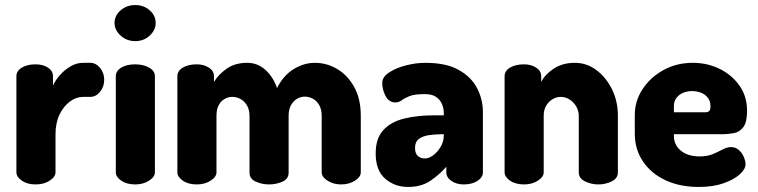

<svg xmlns="http://www.w3.org/2000/svg" viewBox="-20 -731 3005 761"><path d="M121 0Q88 0 66.5 -15Q45 -30 45 -48V-429Q45 -450 66.5 -463Q88 -476 121 -476Q150 -476 170 -463Q190 -450 190 -429V-392Q200 -414 218.5 -434.5Q237 -455 260.5 -468.5Q284 -482 309 -482H338Q360 -482 376.5 -462Q393 -442 393 -415Q393 -387 376.5 -367Q360 -347 338 -347H309Q282 -347 257 -328.5Q232 -310 216 -277Q200 -244 200 -198V-48Q200 -30 177 -15Q154 0 121 0Z M516 0Q482 0 460.5 -15Q439 -30 439 -48V-429Q439 -450 460.5 -463Q482 -476 516 -476Q548 -476 571 -463Q594 -450 594 -429V-48Q594 -30 571 -15Q548 0 516 0ZM516 -568Q482 -568 458 -590Q434 -612 434 -640Q434 -669 458 -690Q482 -711 516 -711Q550 -711 573.5 -690Q597 -669 597 -640Q597 -612 573.5 -590Q550 -568 516 -568Z M760 0Q726 0 704.5 -15Q683 -30 683 -48V-429Q683 -450 704.5 -463Q726 -476 760 -476Q788 -476 808 -463Q828 -450 828 -429V-406Q845 -435 878 -458.5Q911 -482 960 -482Q1001 -482 1032 -454Q1063 -426 1078 -382Q1104 -433 1144.5 -457.5Q1185 -482 1228 -482Q1275 -482 1316.5 -457.5Q1358 -433 1384 -386Q1410 -339 1410 -272V-48Q1410 -30 1387 -15Q1364 0 1332 0Q1301 0 1278 -15Q1255 -30 1255 -48V-272Q1255 -297 1245.5 -314Q1236 -331 1220.5 -339.5Q1205 -348 1188 -348Q1172 -348 1157.5 -339.5Q1143 -331 1133.5 -314.5Q1124 -298 1124 -272V-47Q1124 -22 1099.5 -11Q1075 0 1046 0Q1019 0 994 -11Q969 -22 969 -47V-271Q969 -296 959 -313Q949 -330 933.5 -338.5Q918 -347 901 -347Q885 -347 870.5 -339Q856 -331 847 -314.5Q838 -298 838 -272V-48Q838 -30 815 -15Q792 0 760 0Z M1597 10Q1545 10 1507 -22.5Q1469 -55 1469 -123Q1469 -182 1499 -215Q1529 -248 1581.5 -261Q1634 -274 1703 -274H1739V-284Q1739 -301 1732 -318Q1725 -335 1709 -346.5Q1693 -358 1664 -358Q1623 -358 1603 -350Q1583 -342 1572 -333.5Q1561 -325 1547 -325Q1522 -325 1508.5 -350Q1495 -375 1495 -402Q1495 -426 1522.5 -444Q1550 -462 1589.5 -472Q1629 -482 1666 -482Q1748 -482 1798 -454Q1848 -426 1871 -381.5Q1894 -337 1894 -286V-48Q1894 -28 1872.5 -14Q1851 0 1818 0Q1789 0 1769 -14Q1749 -28 1749 -48V-70Q1722 -39 1686 -14.5Q1650 10 1597 10ZM1664 -103Q1680 -103 1697 -115.5Q1714 -128 1726.5 -149Q1739 -170 1739 -195V-199H1735Q1707 -199 1681.5 -195.5Q1656 -192 1640.5 -180.5Q1625 -169 1625 -145Q1625 -123 1636 -113Q1647 -103 1664 -103Z M2057 0Q2023 0 2001.5 -15Q1980 -30 1980 -48V-429Q1980 -450 2001.5 -463Q2023 -476 2057 -476Q2085 -476 2105 -463Q2125 -450 2125 -429V-406Q2139 -435 2174 -458.5Q2209 -482 2259 -482Q2305 -482 2343.5 -453.5Q2382 -425 2405.5 -377.5Q2429 -330 2429 -272V-48Q2429 -24 2404.5 -12Q2380 0 2351 0Q2324 0 2299 -12Q2274 -24 2274 -48V-272Q2274 -291 2264.5 -308Q2255 -325 2238.5 -336Q2222 -347 2202 -347Q2186 -347 2170.5 -338Q2155 -329 2145 -312.5Q2135 -296 2135 -272V-48Q2135 -30 2112 -15Q2089 0 2057 0Z M2749 10Q2675 10 2618 -16.5Q2561 -43 2528.5 -91Q2496 -139 2496 -202V-275Q2496 -331 2527 -378Q2558 -425 2610 -453.5Q2662 -482 2726 -482Q2784 -482 2832.5 -458Q2881 -434 2911 -391.5Q2941 -349 2941 -292Q2941 -247 2926.5 -227.5Q2912 -208 2889.5 -203.5Q2867 -199 2844 -199H2651V-193Q2651 -156 2679 -133.5Q2707 -111 2753 -111Q2784 -111 2806 -120.5Q2828 -130 2845 -139Q2862 -148 2878 -148Q2896 -148 2909 -136Q2922 -124 2928.5 -108Q2935 -92 2935 -80Q2935 -61 2912 -40Q2889 -19 2847.5 -4.5Q2806 10 2749 10ZM2651 -286H2775Q2786 -286 2791 -291Q2796 -296 2796 -310Q2796 -330 2785.5 -343.5Q2775 -357 2758.5 -363.5Q2742 -370 2723 -370Q2705 -370 2688.5 -363.5Q2672 -357 2661.5 -343.5Q2651 -330 2651 -310Z"/></svg>

Font: Dosis ExtraLight ExtraBold
Style: Regular
Weight: 800
Version: Version 3.001; ttfautohint (v1.8.2)